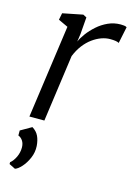

<svg xmlns="http://www.w3.org/2000/svg" viewBox="-126 -631 664 967"><g transform="rotate(15 206.0 -147.0)"><path d="M55 0 123 -486 72.5 -509.5 79.5 -545 184.5 -566 203 -556.5 196 -468.5 190 -427Q198.5 -447 216.2 -471Q234 -495 258.8 -517Q283.5 -539 314.2 -553Q345 -567 379.5 -567Q387 -567 396.8 -566Q406.5 -565 411.5 -561L393.5 -474.5Q387 -478.5 375.5 -480.2Q364 -482 347 -482Q325.5 -482 302.2 -473.8Q279 -465.5 256.2 -449Q233.5 -432.5 214.2 -407.5Q195 -382.5 181.5 -349L133 0ZM52.5 273 20.5 257V247.5Q36.5 234.5 47.8 210.8Q59 187 59 161Q59 140.5 49.8 126.2Q40.5 112 26 106.5V80.5L83.5 47.5Q106.5 61.5 116.8 83.2Q127 105 129 134Q131 166.5 118 196.8Q105 227 86.2 247.8Q67.5 268.5 52.5 273Z"/></g></svg>

Font: Merriweather Light
Style: Italic
Weight: 300
Italic angle: -7.8°
Designer: Eben Sorkin
Foundry: Eben Sorkin
Version: Version 2.101